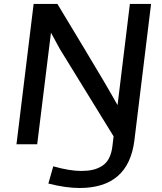

<svg xmlns="http://www.w3.org/2000/svg" viewBox="-20 -731 822 973"><path d="M745.6 -710.9 661.1 -20Q631.3 221.7 383.3 221.7Q313.5 221.7 225.1 199.2L250 111.8Q332.5 135.3 391.6 135.3Q424.3 135.3 449.5 129.6Q474.6 124 496.3 110.6Q518.1 97.2 531.5 72.5Q544.9 47.9 549.3 12.2L555.7 -40L283.2 -482.9L238.3 -565.4L168.5 0H63.5L150.4 -710.9H271Q294.4 -671.4 406.5 -486.1Q518.6 -300.8 575.7 -198.2L638.2 -710.9Z"/></svg>

Font: Muli
Style: Semi-BoldItalic
Weight: 600
Italic angle: -7°
Designer: Vernon Adams
Foundry: newtypography
Version: Version 2.0; ttfautohint (v1.00rc1.2-2d82) -l 8 -r 50 -G 200